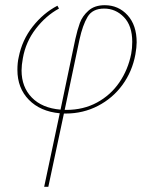

<svg xmlns="http://www.w3.org/2000/svg" viewBox="-20 -430 588 739"><path d="M506 -267Q506 -248 501 -220Q489 -155 451.5 -103.5Q414 -52 357 -22.5Q300 7 233 7H226L166 289H150L210 6Q135 -1 91 -46Q47 -91 47 -161Q47 -189 52 -210Q65 -276 106 -328Q147 -380 201 -408L207 -397Q157 -370 118 -319.5Q79 -269 68 -206Q63 -179 63 -159Q63 -95 102.5 -54.5Q142 -14 213 -8L270 -280Q278 -316 287.5 -342Q297 -368 320.5 -389Q344 -410 383 -410Q436 -410 471 -371.5Q506 -333 506 -267ZM489 -269Q489 -331 457 -364Q425 -397 381 -397Q336 -397 317 -365Q298 -333 286 -278L229 -7H235Q301 -7 353.5 -35.5Q406 -64 439.5 -113Q473 -162 485 -223Q489 -244 489 -269Z"/></svg>

Font: Ysabeau Thin
Style: Italic
Weight: 200
Italic angle: -12°
Designer: Christian Thalmann (Catharsis Fonts)
Version: Version 0.003